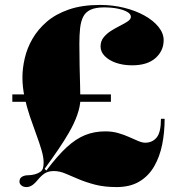

<svg xmlns="http://www.w3.org/2000/svg" viewBox="-20 -744 718 779"><path d="M87 15Q75 15 67 8.5Q59 2 59 -7Q59 -21 69.5 -27Q80 -33 94 -33Q107 -33 120.5 -36.5Q134 -40 144 -47Q152 -53 154.5 -62.5Q157 -72 157 -85Q157 -106 148.5 -135Q140 -164 127 -199Q114 -234 101 -272.5Q88 -311 79.5 -351Q71 -391 71 -430Q71 -467 80.5 -508Q90 -549 112 -587Q134 -625 170 -656Q206 -687 259.5 -705.5Q313 -724 386 -724Q437 -724 483.5 -712.5Q530 -701 566 -681Q602 -661 623 -635Q644 -609 644 -581Q644 -538 611 -508.5Q578 -479 516 -479Q480 -479 451 -489Q422 -499 405 -516.5Q388 -534 388 -555Q388 -577 400.5 -592.5Q413 -608 431.5 -619.5Q450 -631 468 -640Q486 -649 498.5 -657.5Q511 -666 511 -676Q511 -687 496.5 -695.5Q482 -704 457.5 -709Q433 -714 402 -714Q368 -714 347.5 -704.5Q327 -695 317.5 -676Q308 -657 305 -629.5Q302 -602 302 -566Q302 -521 303 -476.5Q304 -432 305 -396Q306 -360 306 -340Q306 -314 293.5 -278Q281 -242 258 -203Q242 -175 216.5 -137.5Q191 -100 161 -59L168 -52Q213 -112 250.5 -146.5Q288 -181 325.5 -196Q363 -211 407 -211Q436 -211 460 -204Q484 -197 504 -188Q524 -179 540.5 -172Q557 -165 569 -165Q598 -165 615.5 -186Q633 -207 633 -262H648Q648 -207 638 -157.5Q628 -108 605.5 -69Q583 -30 545.5 -7.5Q508 15 453 15Q403 15 365 5Q327 -5 298 -17.5Q269 -30 245 -40Q221 -50 199 -50Q181 -50 168 -44Q155 -38 141 -23Q123 -1 111.5 7Q100 15 87 15ZM30 -331V-361H430V-331Z"/></svg>

Font: Kalnia
Style: Bold
Weight: 700
Designer: Frida Medrano
Foundry: Frida Medrano
Version: Version 1.105